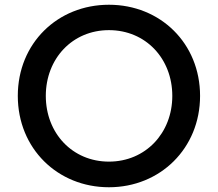

<svg xmlns="http://www.w3.org/2000/svg" viewBox="-20 -777 918 809"><path d="M439 12C655 12 823 -152 823 -373C823 -594 656 -757 439 -757C223 -757 55 -595 55 -373C55 -151 223 12 439 12ZM173 -373C173 -530 285 -650 439 -650C594 -650 706 -530 706 -373C706 -216 593 -96 439 -96C285 -96 173 -216 173 -373Z"/></svg>

Font: Mluvka SemiBold
Style: Regular
Weight: 600
Designer: Modified by Jiří Krblich, Original typeface by Gumpita Rahayu
Foundry: Gumpita Rahayu & Jiří Krblich
Version: Version 2.000;Glyphs 3.1.1 (3134)